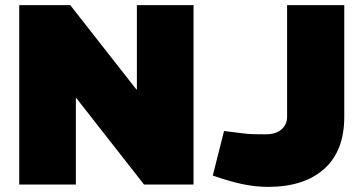

<svg xmlns="http://www.w3.org/2000/svg" viewBox="-20 -720 1403 749"><path d="M55 0V-700H254L512 -371H514V-700H735V0H542L278 -337H276V0ZM1026 9Q985 9 942.5 1.5Q900 -6 850 -22L810 -35L854 -209L918 -201Q946 -197 970 -196.5Q994 -196 1016 -196Q1056 -196 1078 -215Q1100 -234 1100 -265V-700H1323V-264Q1323 -131 1244.5 -61Q1166 9 1026 9Z"/></svg>

Font: REM Medium Black
Style: Regular
Weight: 900
Version: Version 1.005;gftools[0.9.28]